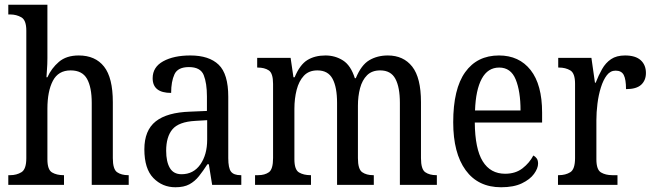

<svg xmlns="http://www.w3.org/2000/svg" viewBox="-20 -780 2757 810"><path d="M15 0V-41H23Q50 -41 70.5 -53.5Q91 -66 91 -113V-651Q91 -695 70 -707Q49 -719 23 -719H15V-760H180V-534Q180 -509 178 -484Q176 -459 176 -454H180Q197 -492 228.5 -519Q260 -546 312 -546Q382 -546 419 -499Q456 -452 456 -349V-113Q456 -66 474 -53.5Q492 -41 521 -41H523V0H367V-346Q367 -412 347 -447.5Q327 -483 278 -483Q226 -483 203 -439Q180 -395 180 -321V-108Q180 -64 199.5 -52.5Q219 -41 248 -41H250V0Z M720 10Q665 10 627 -29Q589 -68 589 -150Q589 -230 637 -268Q685 -306 783 -309L853 -312V-373Q853 -429 839.5 -463Q826 -497 777 -497Q730 -497 716 -466.5Q702 -436 702 -388Q624 -388 624 -450Q624 -497 668.5 -521.5Q713 -546 783 -546Q862 -546 902.5 -507Q943 -468 943 -372V-113Q943 -71 954.5 -56Q966 -41 995 -41H998V0H875L861 -87H855Q837 -59 819.5 -37Q802 -15 779 -2.5Q756 10 720 10ZM746 -45Q796 -45 825 -86Q854 -127 854 -191V-273L803 -270Q734 -266 707.5 -234.5Q681 -203 681 -144Q681 -98 696.5 -71.5Q712 -45 746 -45Z M1056 0V-41H1069Q1097 -41 1114.5 -53.5Q1132 -66 1132 -113V-426Q1132 -471 1114 -483Q1096 -495 1067 -495H1065V-536H1206L1218 -454H1223Q1245 -507 1276.5 -526.5Q1308 -546 1353 -546Q1394 -546 1427 -525Q1460 -504 1477 -450H1481Q1504 -506 1538 -526Q1572 -546 1616 -546Q1682 -546 1719 -499Q1756 -452 1756 -349V-113Q1756 -66 1774 -53.5Q1792 -41 1821 -41H1823V0H1667V-346Q1667 -412 1648 -447.5Q1629 -483 1584 -483Q1549 -483 1528.5 -462.5Q1508 -442 1499 -408Q1490 -374 1490 -334V-113Q1490 -66 1508 -53.5Q1526 -41 1554 -41H1557V0H1402V-346Q1402 -412 1383 -447.5Q1364 -483 1319 -483Q1283 -483 1262 -460.5Q1241 -438 1231.5 -401Q1222 -364 1222 -321V-108Q1222 -64 1241.5 -52.5Q1261 -41 1290 -41H1292V0Z M2094 10Q1997 10 1944.5 -62Q1892 -134 1892 -264Q1892 -405 1942.5 -475.5Q1993 -546 2085 -546Q2170 -546 2218.5 -484.5Q2267 -423 2267 -305V-263H1983Q1984 -152 2016.5 -99.5Q2049 -47 2111 -47Q2155 -47 2184.5 -70Q2214 -93 2230 -124Q2238 -120 2244 -112Q2250 -104 2250 -90Q2250 -70 2233 -46.5Q2216 -23 2181.5 -6.5Q2147 10 2094 10ZM2176 -314Q2176 -395 2155.5 -445Q2135 -495 2086 -495Q2038 -495 2012.5 -448Q1987 -401 1984 -314Z M2334 0V-41H2337Q2366 -41 2386 -53.5Q2406 -66 2406 -113V-427Q2406 -471 2386 -483Q2366 -495 2338 -495H2335V-536H2475L2490 -431H2493Q2505 -462 2520 -488.5Q2535 -515 2558 -530.5Q2581 -546 2617 -546Q2661 -546 2683 -526Q2705 -506 2705 -472Q2705 -441 2685 -422.5Q2665 -404 2621 -404Q2621 -445 2611.5 -463.5Q2602 -482 2577 -482Q2555 -482 2540 -462.5Q2525 -443 2515 -411Q2505 -379 2500.5 -342.5Q2496 -306 2496 -273V-108Q2496 -64 2515.5 -52.5Q2535 -41 2563 -41H2585V0Z"/></svg>

Font: Noto Serif Hebrew Condensed
Style: Regular
Weight: 400
Width: 3
Designer: Monotype Design Team
Foundry: Monotype Imaging Inc.
Version: Version 2.004; ttfautohint (v1.8.4.7-5d5b)